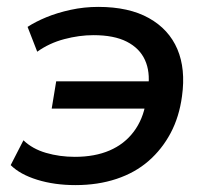

<svg xmlns="http://www.w3.org/2000/svg" viewBox="-20 -528 614 557"><path d="M199 9Q138 9 88 -6.5Q38 -22 11 -49L48 -121Q74 -96 113.5 -84.5Q153 -73 197 -73Q255 -73 298 -91.5Q341 -110 368 -146Q395 -182 403 -231L410 -213H130L143 -292H421L410 -274Q416 -320 400.5 -354Q385 -388 348 -407Q311 -426 251 -426Q210 -426 166.5 -414.5Q123 -403 88 -378L60 -450Q83 -465 114.5 -478Q146 -491 185 -499.5Q224 -508 265 -508Q354 -508 412 -475.5Q470 -443 494.5 -385.5Q519 -328 508 -249Q500 -189 475 -142Q450 -95 411 -61Q372 -27 318 -9Q264 9 199 9Z"/></svg>

Font: Nunito Sans 7pt SemiBold
Style: Italic
Weight: 600
Italic angle: -9°
Designer: Vernon Adams
Foundry: Vernon Adams
Version: Version 3.101;gftools[0.9.27]